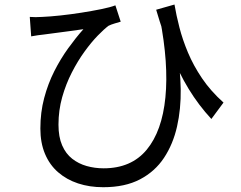

<svg xmlns="http://www.w3.org/2000/svg" viewBox="-20 -759 1040 830"><path d="M734.3 -739.4Q741.9 -693.8 755.5 -640.8Q769.1 -587.7 792.6 -531.7Q816.1 -475.7 853.4 -420.5Q890.7 -365.3 946.2 -315.6L893.7 -244.7Q838.5 -304.3 795.7 -374.4Q752.9 -444.6 719 -529.6Q685.1 -614.6 655.1 -716.9ZM108.7 -685.9Q132.2 -683.9 162.4 -685.9Q195.8 -687.3 240.8 -692.1Q285.7 -696.9 332 -704.2Q378.3 -711.5 417.7 -719.5Q457 -727.5 478.8 -735.9L501.8 -665.3Q492 -662.5 476 -657.7Q459.9 -653 448.9 -647.4Q430 -633.2 402.4 -604.9Q374.9 -576.6 345.6 -536.2Q316.2 -495.8 290.6 -445.8Q264.9 -395.8 248.8 -338.8Q232.8 -281.8 232.8 -220Q232.8 -167 248.6 -130.8Q264.3 -94.5 291.9 -72.9Q319.5 -51.2 354.6 -41.3Q389.7 -31.4 428 -31.4Q547.5 -31.4 614.1 -111.7Q680.7 -192.1 695 -337.9Q709.4 -483.7 671.2 -679.6L744.6 -544.5Q759.8 -458.5 761.2 -373.3Q762.5 -288.2 745.3 -212Q728.1 -135.8 689 -76.7Q649.9 -17.6 585.2 16.3Q520.5 50.3 426.2 50.3Q367 50.3 317.5 33.9Q267.9 17.5 231.2 -14.4Q194.5 -46.2 174.5 -93.9Q154.5 -141.5 154.5 -203.3Q154.5 -273.4 171 -335.3Q187.5 -397.2 214.5 -450.8Q241.6 -504.4 274.6 -550.1Q307.6 -595.8 340.5 -632.8Q315.4 -629.2 282.5 -624.7Q249.6 -620.3 219.7 -616.4Q189.8 -612.6 171.3 -610Q156.8 -608.6 143.6 -606.6Q130.4 -604.6 114.8 -601.8Z"/></svg>

Font: Shanggu Sans SC VF
Style: Regular
Weight: 250
Designer: GuiWonder
Version: Version 1.021